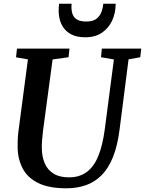

<svg xmlns="http://www.w3.org/2000/svg" viewBox="-20 -1005 782 1035"><path d="M673 -685 624.5 -306Q613.5 -220 589.5 -159.5Q565.5 -99 529 -61.8Q492.5 -24.5 444.5 -7.2Q396.5 10 337.5 10Q244 10 186.8 -18Q129.5 -46 103 -95.5Q76.5 -145 75 -209Q75 -228 75.5 -248.2Q76 -268.5 78.5 -290L130.5 -685L66.5 -696L71.5 -743H354.5L349.5 -696.5L263.5 -684.5L212 -301Q208.5 -273 206.8 -248.5Q205 -224 205.5 -205Q206 -159.5 221.5 -124Q237 -88.5 269 -68.8Q301 -49 352 -49Q408.5 -49 447.2 -77.5Q486 -106 509.5 -163Q533 -220 544.5 -306L594 -684.5L524.5 -696.5L529 -743H741.5L736 -696.5ZM440.5 -804Q396 -804 367.2 -818.2Q338.5 -832.5 322.5 -855.5Q306.5 -878.5 300.8 -905.2Q295 -932 296.5 -957.5Q297 -964.5 297.2 -971.5Q297.5 -978.5 298.5 -985H366Q363.5 -958 368.8 -936.2Q374 -914.5 391.8 -901.8Q409.5 -889 444.5 -889Q482.5 -889 501.5 -905Q520.5 -921 528 -943.5Q535.5 -966 537 -985H603.5Q603.5 -935 584.5 -894Q565.5 -853 529.2 -828.5Q493 -804 440.5 -804Z"/></svg>

Font: Merriweather 20pt SemiBold
Style: Italic
Weight: 600
Italic angle: -7.8°
Version: Version 2.101